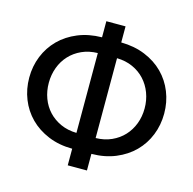

<svg xmlns="http://www.w3.org/2000/svg" viewBox="-118 -895 1078 1072"><g transform="rotate(15 421.0 -359.5)"><path d="M477 -131Q527.5 -132 568.5 -150.5Q609.5 -169 638.2 -200Q667 -231 682.8 -272.5Q698.5 -314 698.5 -361.5Q698.5 -408.5 682.8 -450.2Q667 -492 638.2 -523.2Q609.5 -554.5 568.5 -573Q527.5 -591.5 477 -592.5ZM366 -592.5Q315.5 -591.5 274.5 -573Q233.5 -554.5 204.5 -523.2Q175.5 -492 160 -450.2Q144.5 -408.5 144.5 -361.5Q144.5 -314 160 -272.5Q175.5 -231 204.5 -200Q233.5 -169 274.5 -150.5Q315.5 -132 366 -131ZM477 -683.5Q554 -682.5 616 -657Q678 -631.5 721.5 -587.8Q765 -544 788.2 -485.8Q811.5 -427.5 811.5 -361.5Q811.5 -295.5 788.2 -237.2Q765 -179 721.5 -135.2Q678 -91.5 616 -65.8Q554 -40 477 -39.5V56.5H366V-39.5Q289 -40 227 -65.8Q165 -91.5 121.5 -135.2Q78 -179 54.8 -237.2Q31.5 -295.5 31.5 -361.5Q31.5 -427.5 55 -485.8Q78.5 -544 122.2 -587.8Q166 -631.5 227.8 -657Q289.5 -682.5 366 -683.5V-776.5H477Z"/></g></svg>

Font: Lato SemiBold
Style: Regular
Weight: 600
Designer: Lukasz Dziedzic with Adam Twardoch and Botio Nikoltchev
Foundry: tyPoland Lukasz Dziedzic
Version: Version 2.015; 2015-08-06; http://www.latofonts.com/